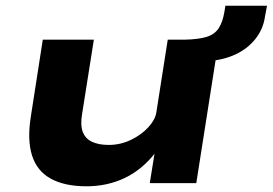

<svg xmlns="http://www.w3.org/2000/svg" viewBox="-20 -642 956 673"><path d="M283 11Q207 11 158.5 -15.5Q110 -42 92.5 -96.5Q75 -151 88 -233L130 -503H309L268 -244Q261 -204 270 -180Q279 -156 302.5 -145Q326 -134 361 -134Q402 -134 438.5 -151.5Q475 -169 499.5 -195.5Q524 -222 528 -248L568 -503H747L668 0H505L522 -106H524Q478 -47 417 -18Q356 11 283 11ZM711 -428 626 -490 628 -503Q675 -504 703.5 -512.5Q732 -521 746.5 -543Q761 -565 767 -603L770 -622H916L909 -585Q903 -541 876 -506.5Q849 -472 807 -452Q765 -432 711 -428Z"/></svg>

Font: Nunito Sans 7pt Expanded ExtraBold
Style: Italic
Weight: 800
Width: 7
Italic angle: -9°
Designer: Vernon Adams
Foundry: Vernon Adams
Version: Version 3.101;gftools[0.9.27]